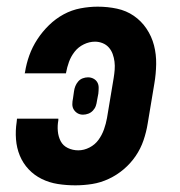

<svg xmlns="http://www.w3.org/2000/svg" viewBox="-20 -548 540 576"><path d="M206 8Q179 8 153.5 4Q128 0 105.5 -11Q83 -22 66 -40Q49 -58 39.5 -81Q30 -104 28 -130Q26 -156 30 -182L31 -192H155V-187Q152 -171 153.5 -154.5Q155 -138 162 -124.5Q169 -111 183.5 -104Q198 -97 215 -97Q232 -97 248.5 -105.5Q265 -114 275.5 -128.5Q286 -143 292 -160Q298 -177 301 -194L321 -314Q323 -326 324 -338.5Q325 -351 323.5 -363Q322 -375 318 -386Q314 -397 306.5 -405.5Q299 -414 288 -418.5Q277 -423 265 -423Q248 -423 231.5 -415Q215 -407 204 -393Q193 -379 187 -362.5Q181 -346 178 -329V-328H54L55 -331Q59 -357 68 -382Q77 -407 92 -430Q107 -453 127 -472.5Q147 -492 171 -505Q195 -518 221.5 -523Q248 -528 273 -528Q303 -528 331 -522Q359 -516 381.5 -500.5Q404 -485 419.5 -462Q435 -439 442 -412Q449 -385 448.5 -355.5Q448 -326 443 -297L423 -177Q419 -152 410.5 -127Q402 -102 387 -80Q372 -58 351.5 -40.5Q331 -23 306.5 -11.5Q282 0 256.5 4Q231 8 206 8ZM229 -204Q220 -204 213 -208Q206 -212 201.5 -219Q197 -226 197 -235Q197 -244 199 -253L202 -274Q203 -282 206 -289.5Q209 -297 214.5 -303.5Q220 -310 228 -313Q236 -316 244 -316Q253 -316 260.5 -312Q268 -308 272 -301Q276 -294 276 -285Q276 -276 275 -267L271 -246Q270 -238 267.5 -230.5Q265 -223 259 -216.5Q253 -210 245 -207Q237 -204 229 -204Z"/></svg>

Font: Iosevka Extrabold
Style: Italic
Weight: 800
Italic angle: -9°
Monospace: yes
Designer: Belleve Invis
Foundry: Belleve Invis
Version: Version 32.5.0; ttfautohint (v1.8.4)